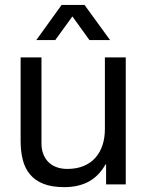

<svg xmlns="http://www.w3.org/2000/svg" viewBox="-20 -751 596 782"><path d="M412.1 0V-82H410.2Q382.8 -33.7 341.1 -11.2Q299.3 11.2 242.2 11.2Q190.9 11.2 156.7 -2.4Q122.6 -16.1 102.1 -40.8Q81.5 -65.4 72.8 -100.1Q64 -134.8 64 -176.8V-517.1H148.9V-167Q148.9 -143.1 156.2 -123.8Q163.6 -104.5 177 -91.1Q190.4 -77.6 210 -70.3Q229.5 -63 253.9 -63Q292.5 -63 321.3 -75.2Q350.1 -87.4 369.1 -109.1Q388.2 -130.9 397.7 -160.4Q407.2 -189.9 407.2 -225.1V-517.1H492.2V0ZM324.2 -731 428.2 -587.9H344.2L274.9 -684.1L205.1 -587.9H127.9L231 -731Z"/></svg>

Font: XB Khoramshahr
Style: Regular
Weight: 400
Designer: Behnam
Foundry: Irmug
Version: Version 8.005 2009